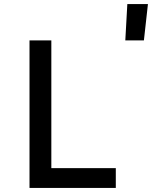

<svg xmlns="http://www.w3.org/2000/svg" viewBox="-20 -930 752 950"><path d="M692 -730 712 -910H610L600 -730ZM553 0V-98H234V-730H126V0Z"/></svg>

Font: Tekne LDO SemiBold
Style: Regular
Weight: 600
Monospace: yes
Designer: Alessio Laiso, Mario Rullo, Paolo Rosset
Foundry: Alessio Laiso
Version: Version 1.000;hotconv 1.0.109;makeotfexe 2.5.65596